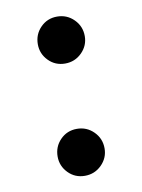

<svg xmlns="http://www.w3.org/2000/svg" viewBox="-63 -518 427 576"><g transform="rotate(-10 150.5 -229.5)"><path d="M150 13Q120 13 99.5 -8Q79 -29 79 -58Q79 -88 99.5 -109Q120 -130 150 -130Q180 -130 201 -109Q222 -88 222 -58Q222 -29 201 -8Q180 13 150 13ZM150 -329Q120 -329 99.5 -350Q79 -371 79 -400Q79 -430 99.5 -451Q120 -472 150 -472Q180 -472 201 -451Q222 -430 222 -400Q222 -371 201 -350Q180 -329 150 -329Z"/></g></svg>

Font: Source Serif 4 18pt
Style: Regular
Weight: 400
Designer: Frank Grießhammer
Foundry: Adobe Systems Incorporated
Version: Version 4.004;hotconv 1.0.116;makeotfexe 2.5.65601